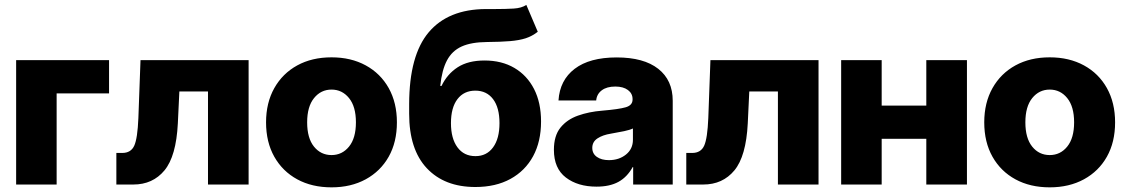

<svg xmlns="http://www.w3.org/2000/svg" viewBox="-20 -765 4668 796"><path d="M432.1 -515.6V-377.9H214.8V0H46.9V-515.6Z M462.4 0V-130.9H486.8Q522.9 -130.9 536.6 -161.1Q550.3 -191.4 553.7 -275.9L562.5 -515.6H1010.7V0H842.3V-385.7H723.6L717.3 -253.4Q710.4 -117.2 661.9 -58.6Q613.3 0 532.7 0Z M1354.5 11.7Q1273.4 11.7 1212.4 -21.5Q1151.4 -54.7 1117.2 -115.2Q1083 -175.8 1083 -257.8Q1083 -338.9 1117.2 -399.7Q1151.4 -460.4 1212.4 -493.9Q1273.4 -527.3 1354.5 -527.3Q1435.1 -527.3 1496.3 -493.9Q1557.6 -460.4 1591.6 -399.7Q1625.5 -338.9 1625.5 -257.8Q1625.5 -175.8 1591.6 -115.5Q1557.6 -55.2 1496.3 -21.7Q1435.1 11.7 1354.5 11.7ZM1354.5 -122.1Q1398.4 -122.1 1427 -157.2Q1455.6 -192.4 1455.6 -257.8Q1455.6 -323.2 1427 -358.4Q1398.4 -393.6 1354.5 -393.6Q1310.5 -393.6 1282 -358.4Q1253.4 -323.2 1253.4 -257.8Q1253.4 -192.4 1281.7 -157.2Q1310.1 -122.1 1354.5 -122.1Z M2162.1 -744.6 2209.5 -633.3Q2186.5 -615.2 2159.7 -606.4Q2132.8 -597.7 2094.7 -594.5Q2056.6 -591.3 1999 -590.8Q1934.1 -590.3 1894 -572.3Q1854 -554.2 1833 -514.4Q1812 -474.6 1805.2 -408.7H1810.5Q1834 -458 1877.4 -486.1Q1920.9 -514.2 1988.8 -514.2Q2060.1 -514.2 2112.5 -483.4Q2165 -452.6 2194.1 -396Q2223.1 -339.4 2223.1 -261.2Q2223.1 -178.2 2190.2 -117.4Q2157.2 -56.6 2096.2 -23.2Q2035.2 10.3 1950.7 10.3Q1822.8 10.3 1749.5 -67.6Q1676.3 -145.5 1676.3 -293.5V-334Q1676.8 -535.6 1757.3 -631.1Q1837.9 -726.6 1993.7 -727.5Q2003.9 -727.5 2013.4 -727.5Q2022.9 -727.5 2031.7 -727.5Q2076.7 -727.5 2109.4 -729.5Q2142.1 -731.4 2162.1 -744.6ZM1951.2 -117.7Q1997.6 -117.7 2024.2 -154.1Q2050.8 -190.4 2050.8 -254.4Q2050.8 -318.8 2024.2 -354Q1997.6 -389.2 1950.7 -389.2Q1903.3 -389.2 1876.5 -354Q1849.6 -318.8 1849.6 -254.4Q1849.6 -190.9 1876.5 -154.3Q1903.3 -117.7 1951.2 -117.7Z M2453.1 8.8Q2375.5 8.8 2325.9 -29.1Q2276.4 -66.9 2276.4 -144Q2276.4 -202.1 2303.5 -235.8Q2330.6 -269.5 2376 -285.6Q2421.4 -301.8 2476.6 -306.2Q2545.9 -312 2574.2 -320.3Q2602.5 -328.6 2602.5 -352.1V-354.5Q2602.5 -377.4 2583.3 -391.8Q2564 -406.2 2530.8 -406.2Q2495.6 -406.2 2474.9 -390.6Q2454.1 -375 2451.7 -348.6H2295.4Q2300.8 -432.6 2362.5 -479.7Q2424.3 -526.9 2536.6 -526.9Q2648.9 -526.9 2709 -479.7Q2769 -432.6 2769 -347.2V0H2605V-72.3H2603Q2580.1 -30.8 2543.9 -11Q2507.8 8.8 2453.1 8.8ZM2504.4 -101.1Q2546.4 -101.1 2575.2 -124.3Q2604 -147.5 2604 -185.5V-232.4Q2590.8 -226.1 2567.4 -221.2Q2543.9 -216.3 2512.7 -210.9Q2479 -205.6 2457.3 -191.4Q2435.5 -177.2 2435.5 -151.9Q2435.5 -127.9 2454.6 -114.5Q2473.6 -101.1 2504.4 -101.1Z M2825.2 0V-130.9H2849.6Q2885.7 -130.9 2899.4 -161.1Q2913.1 -191.4 2916.5 -275.9L2925.3 -515.6H3373.5V0H3205.1V-385.7H3086.4L3080.1 -253.4Q3073.2 -117.2 3024.7 -58.6Q2976.1 0 2895.5 0Z M3635.3 -515.6V-327.1H3820.3V-515.6H3988.8V0H3820.3V-189.5H3635.3V0H3467.3V-515.6Z M4332 11.7Q4251 11.7 4189.9 -21.5Q4128.9 -54.7 4094.7 -115.2Q4060.5 -175.8 4060.5 -257.8Q4060.5 -338.9 4094.7 -399.7Q4128.9 -460.4 4189.9 -493.9Q4251 -527.3 4332 -527.3Q4412.6 -527.3 4473.9 -493.9Q4535.2 -460.4 4569.1 -399.7Q4603 -338.9 4603 -257.8Q4603 -175.8 4569.1 -115.5Q4535.2 -55.2 4473.9 -21.7Q4412.6 11.7 4332 11.7ZM4332 -122.1Q4376 -122.1 4404.5 -157.2Q4433.1 -192.4 4433.1 -257.8Q4433.1 -323.2 4404.5 -358.4Q4376 -393.6 4332 -393.6Q4288.1 -393.6 4259.5 -358.4Q4231 -323.2 4231 -257.8Q4231 -192.4 4259.3 -157.2Q4287.6 -122.1 4332 -122.1Z"/></svg>

Font: Inter Display ExtraBold
Style: Regular
Weight: 800
Designer: Rasmus Andersson
Foundry: rsms
Version: Version 4.000;git-a52131595